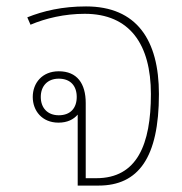

<svg xmlns="http://www.w3.org/2000/svg" viewBox="-20 -578 568 598"><path d="M222 0H287C411 0 475 -87 475 -285C475 -453 406 -558 248 -558C174 -558 115 -544 65 -524L75 -501C122 -521 181 -535 244 -535C384 -535 450 -440 450 -285C450 -128 407 -23 280 -23H247V-257C247 -318 220 -356 163 -356C111 -356 82 -319 82 -276C82 -233 111 -196 162 -196C190 -196 209 -206 222 -221ZM163 -219C128 -219 107 -242 107 -276C107 -310 128 -333 163 -333C200 -333 219 -310 219 -276C219 -242 200 -219 163 -219Z"/></svg>

Font: Noto Sans Thai Looped Thin
Style: Regular
Weight: 100
Designer: Sasikarn Vongin, Ben Mitchell
Foundry: The Fontpad Ltd
Version: Version 1.001